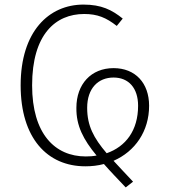

<svg xmlns="http://www.w3.org/2000/svg" viewBox="-20 -714 737 837"><path d="M630 -253C630 -352 570 -417 475 -417C377 -417 313 -347 313 -244C312 -166 343 -106 401 -36C386 -33 370 -32 354 -32C219 -32 120 -131 120 -342C120 -564 222 -653 347 -653C405 -653 443 -637 489 -601L515 -633C468 -671 422 -694 344 -694C193 -694 70 -577 70 -342C70 -112 186 11 352 11C380 11 407 8 433 1C460 32 492 65 528 103L560 78C528 43 499 14 475 -13C569 -54 630 -142 630 -253ZM360 -244C360 -329 408 -376 475 -376C541 -376 582 -330 582 -253C582 -145 528 -75 445 -46C388 -113 360 -166 360 -244Z"/></svg>

Font: Fira Sans ExtraLight
Style: Regular
Weight: 200
Designer: bBox Type GmbH & Carrois Corporate GbR & Edenspiekermann AG
Foundry: bBox Type GmbH & Carrois Corporate GbR & Edenspiekermann AG
Version: Version 4.300;PS 004.300;hotconv 1.0.88;makeotf.lib2.5.64775